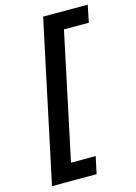

<svg xmlns="http://www.w3.org/2000/svg" viewBox="-129 -738 710 1006"><g transform="rotate(-15 225.5 -235.0)"><path d="M24 200H266L286 107H152L297 -577H432L451 -670H209Z"/></g></svg>

Font: LT Wave Text Medium Italic
Style: Regular
Weight: 500
Designer: Daniel Lyons
Version: Version 2.5 (Glyphs App)